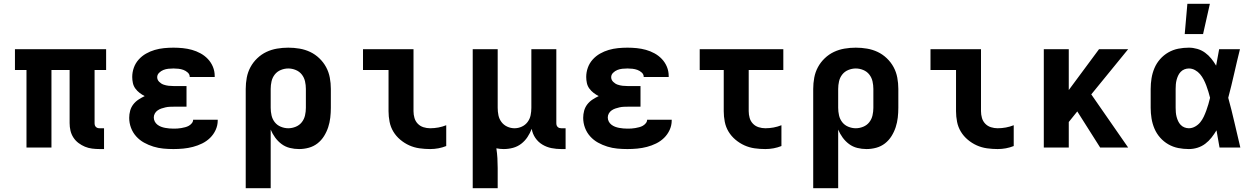

<svg xmlns="http://www.w3.org/2000/svg" viewBox="-20 -780 6640 1015"><path d="M530 8H507Q487 8 467 5.5Q447 3 429 -4.5Q411 -12 395 -24Q379 -36 368 -53Q357 -70 352.5 -89.5Q348 -109 348 -129V-410H252V0H120V-410H59V-520H541V-410H480V-129Q480 -123 481.5 -118Q483 -113 487 -109Q491 -105 496 -103.5Q501 -102 507 -102H530Z M897 8Q870 8 843.5 5.5Q817 3 791 -5Q765 -13 741.5 -26Q718 -39 700 -59Q682 -79 672.5 -104.5Q663 -130 663 -157Q663 -176 668 -194.5Q673 -213 684.5 -228Q696 -243 712 -253.5Q728 -264 745 -272Q731 -279 718 -289Q705 -299 695.5 -312Q686 -325 682.5 -341Q679 -357 679 -373Q679 -398 687.5 -422Q696 -446 713 -465Q730 -484 752 -496.5Q774 -509 798 -516Q822 -523 847 -525.5Q872 -528 897 -528Q922 -528 946.5 -525.5Q971 -523 994.5 -516.5Q1018 -510 1040 -498Q1062 -486 1079 -468Q1096 -450 1105.5 -427Q1115 -404 1115 -379V-373H983V-374Q983 -387 972.5 -396.5Q962 -406 949.5 -410.5Q937 -415 923.5 -416.5Q910 -418 897 -418Q883 -418 869.5 -416.5Q856 -415 843.5 -410Q831 -405 821 -395Q811 -385 811 -372Q811 -358 821.5 -347.5Q832 -337 845 -332.5Q858 -328 872 -326.5Q886 -325 900 -325H966V-216H900Q889 -216 877.5 -215.5Q866 -215 855 -212.5Q844 -210 833.5 -206.5Q823 -203 813.5 -196.5Q804 -190 798.5 -180Q793 -170 793 -159Q793 -148 798 -138Q803 -128 812 -121Q821 -114 831.5 -110Q842 -106 853 -104Q864 -102 875 -101Q886 -100 897 -100Q907 -100 917.5 -100.5Q928 -101 938.5 -103Q949 -105 959 -107.5Q969 -110 978 -115Q987 -120 994 -128.5Q1001 -137 1001 -147H1131V-143Q1131 -117 1120 -93Q1109 -69 1090.5 -51Q1072 -33 1048.5 -21.5Q1025 -10 1000 -3.5Q975 3 949 5.5Q923 8 897 8Z M1279 215V-310Q1279 -340 1284.5 -369.5Q1290 -399 1304 -425Q1318 -451 1340 -472Q1362 -493 1388.5 -505.5Q1415 -518 1444.5 -523Q1474 -528 1504 -528Q1534 -528 1563.5 -523Q1593 -518 1619.5 -505.5Q1646 -493 1668 -472Q1690 -451 1704 -425Q1718 -399 1723.5 -369.5Q1729 -340 1729 -310V-210Q1729 -184 1726 -158Q1723 -132 1715 -107.5Q1707 -83 1693 -60.5Q1679 -38 1658.5 -22Q1638 -6 1612.5 1Q1587 8 1561 8Q1536 8 1512 2Q1488 -4 1468.5 -18.5Q1449 -33 1434.5 -53Q1420 -73 1411 -95V215ZM1504 -102Q1524 -102 1543.5 -110Q1563 -118 1575.5 -134Q1588 -150 1592.5 -170Q1597 -190 1597 -210V-310Q1597 -330 1592.5 -350Q1588 -370 1575.5 -386Q1563 -402 1543.5 -410Q1524 -418 1504 -418Q1484 -418 1464.5 -410Q1445 -402 1432.5 -386Q1420 -370 1415.5 -350Q1411 -330 1411 -310V-210Q1411 -190 1415.5 -170Q1420 -150 1432.5 -134Q1445 -118 1464.5 -110Q1484 -102 1504 -102Z M2254 8Q2226 8 2197.5 4Q2169 0 2143.5 -11.5Q2118 -23 2096 -41.5Q2074 -60 2059.5 -84Q2045 -108 2039.5 -136Q2034 -164 2034 -192V-410H1899V-520H2166V-192Q2166 -174 2171 -156.5Q2176 -139 2188.5 -126Q2201 -113 2218.5 -107.5Q2236 -102 2254 -102Q2276 -102 2297.5 -106Q2319 -110 2339 -118V-8Q2319 0 2297.5 4Q2276 8 2254 8Z M2479 215V-520H2611V-210Q2611 -190 2615 -170.5Q2619 -151 2631 -135Q2643 -119 2661.5 -110.5Q2680 -102 2700 -102Q2720 -102 2738.5 -110.5Q2757 -119 2769 -135Q2781 -151 2785 -170.5Q2789 -190 2789 -210V-520H2921V-129Q2921 -123 2922.5 -118Q2924 -113 2928 -109Q2932 -105 2937 -103.5Q2942 -102 2947 -102H2970V8H2947Q2921 8 2895.5 3Q2870 -2 2847.5 -15.5Q2825 -29 2810 -51Q2795 -73 2791 -99Q2782 -76 2768.5 -55.5Q2755 -35 2735.5 -20Q2716 -5 2692 1.5Q2668 8 2643 8Q2633 8 2623.5 7Q2614 6 2604 4Q2608 30 2609.5 56Q2611 82 2611 108V215Z M3297 8Q3270 8 3243.5 5.5Q3217 3 3191 -5Q3165 -13 3141.5 -26Q3118 -39 3100 -59Q3082 -79 3072.5 -104.5Q3063 -130 3063 -157Q3063 -176 3068 -194.5Q3073 -213 3084.5 -228Q3096 -243 3112 -253.5Q3128 -264 3145 -272Q3131 -279 3118 -289Q3105 -299 3095.5 -312Q3086 -325 3082.5 -341Q3079 -357 3079 -373Q3079 -398 3087.5 -422Q3096 -446 3113 -465Q3130 -484 3152 -496.5Q3174 -509 3198 -516Q3222 -523 3247 -525.5Q3272 -528 3297 -528Q3322 -528 3346.5 -525.5Q3371 -523 3394.5 -516.5Q3418 -510 3440 -498Q3462 -486 3479 -468Q3496 -450 3505.5 -427Q3515 -404 3515 -379V-373H3383V-374Q3383 -387 3372.5 -396.5Q3362 -406 3349.5 -410.5Q3337 -415 3323.5 -416.5Q3310 -418 3297 -418Q3283 -418 3269.5 -416.5Q3256 -415 3243.5 -410Q3231 -405 3221 -395Q3211 -385 3211 -372Q3211 -358 3221.5 -347.5Q3232 -337 3245 -332.5Q3258 -328 3272 -326.5Q3286 -325 3300 -325H3366V-216H3300Q3289 -216 3277.5 -215.5Q3266 -215 3255 -212.5Q3244 -210 3233.5 -206.5Q3223 -203 3213.5 -196.5Q3204 -190 3198.5 -180Q3193 -170 3193 -159Q3193 -148 3198 -138Q3203 -128 3212 -121Q3221 -114 3231.5 -110Q3242 -106 3253 -104Q3264 -102 3275 -101Q3286 -100 3297 -100Q3307 -100 3317.5 -100.5Q3328 -101 3338.5 -103Q3349 -105 3359 -107.5Q3369 -110 3378 -115Q3387 -120 3394 -128.5Q3401 -137 3401 -147H3531V-143Q3531 -117 3520 -93Q3509 -69 3490.5 -51Q3472 -33 3448.5 -21.5Q3425 -10 3400 -3.5Q3375 3 3349 5.5Q3323 8 3297 8Z M4026 8Q3997 8 3969 4Q3941 0 3915.5 -11.5Q3890 -23 3868 -41.5Q3846 -60 3831.5 -84Q3817 -108 3811.5 -136Q3806 -164 3806 -192V-410H3679V-520H4121V-410H3938V-192Q3938 -174 3943 -156.5Q3948 -139 3960.5 -126Q3973 -113 3990.5 -107.5Q4008 -102 4026 -102Q4048 -102 4069.5 -106Q4091 -110 4111 -118V-8Q4091 0 4069.5 4Q4048 8 4026 8Z M4279 215V-310Q4279 -340 4284.5 -369.5Q4290 -399 4304 -425Q4318 -451 4340 -472Q4362 -493 4388.5 -505.5Q4415 -518 4444.5 -523Q4474 -528 4504 -528Q4534 -528 4563.5 -523Q4593 -518 4619.5 -505.5Q4646 -493 4668 -472Q4690 -451 4704 -425Q4718 -399 4723.5 -369.5Q4729 -340 4729 -310V-210Q4729 -184 4726 -158Q4723 -132 4715 -107.5Q4707 -83 4693 -60.5Q4679 -38 4658.5 -22Q4638 -6 4612.5 1Q4587 8 4561 8Q4536 8 4512 2Q4488 -4 4468.5 -18.5Q4449 -33 4434.5 -53Q4420 -73 4411 -95V215ZM4504 -102Q4524 -102 4543.5 -110Q4563 -118 4575.5 -134Q4588 -150 4592.5 -170Q4597 -190 4597 -210V-310Q4597 -330 4592.5 -350Q4588 -370 4575.5 -386Q4563 -402 4543.5 -410Q4524 -418 4504 -418Q4484 -418 4464.5 -410Q4445 -402 4432.5 -386Q4420 -370 4415.5 -350Q4411 -330 4411 -310V-210Q4411 -190 4415.5 -170Q4420 -150 4432.5 -134Q4445 -118 4464.5 -110Q4484 -102 4504 -102Z M5254 8Q5226 8 5197.5 4Q5169 0 5143.5 -11.5Q5118 -23 5096 -41.5Q5074 -60 5059.5 -84Q5045 -108 5039.5 -136Q5034 -164 5034 -192V-410H4899V-520H5166V-192Q5166 -174 5171 -156.5Q5176 -139 5188.5 -126Q5201 -113 5218.5 -107.5Q5236 -102 5254 -102Q5276 -102 5297.5 -106Q5319 -110 5339 -118V-8Q5319 0 5297.5 4Q5276 8 5254 8Z M5498 0V-520H5630V-304L5790 -520H5944L5749 -281L5944 0H5796L5675 -191L5630 -135V0Z M6265 8Q6236 8 6208.5 2.5Q6181 -3 6156.5 -17Q6132 -31 6113 -52.5Q6094 -74 6083 -100Q6072 -126 6067.5 -154Q6063 -182 6063 -210V-310Q6063 -338 6067.5 -366Q6072 -394 6083 -420Q6094 -446 6113 -467.5Q6132 -489 6156.5 -503Q6181 -517 6208.5 -522.5Q6236 -528 6265 -528Q6287 -528 6309.5 -521.5Q6332 -515 6350.5 -501.5Q6369 -488 6383.5 -470Q6398 -452 6409 -433Q6413 -455 6417 -476.5Q6421 -498 6425 -520H6535Q6519 -456 6504.5 -391.5Q6490 -327 6473 -263Q6491 -198 6506 -132Q6521 -66 6537 0H6427Q6423 -23 6419 -45.5Q6415 -68 6411 -91Q6399 -71 6384.5 -52.5Q6370 -34 6351.5 -20Q6333 -6 6310.5 1Q6288 8 6265 8ZM6265 -102Q6282 -102 6298 -111Q6314 -120 6325 -133.5Q6336 -147 6343.5 -163Q6351 -179 6357 -195.5Q6363 -212 6368 -229Q6373 -246 6377 -263Q6373 -279 6368 -295.5Q6363 -312 6357 -328Q6351 -344 6343 -359.5Q6335 -375 6324 -388Q6313 -401 6297.5 -409.5Q6282 -418 6265 -418Q6253 -418 6241.5 -413.5Q6230 -409 6221.5 -400Q6213 -391 6208 -380Q6203 -369 6200 -357.5Q6197 -346 6196 -334Q6195 -322 6195 -310V-210Q6195 -198 6196 -186Q6197 -174 6200 -162.5Q6203 -151 6208 -140Q6213 -129 6221.5 -120Q6230 -111 6241.5 -106.5Q6253 -102 6265 -102ZM6243 -600 6257 -760H6376L6340 -600Z"/></svg>

Font: Iosevka Extrabold Extended
Style: Regular
Weight: 800
Width: 7
Monospace: yes
Designer: Belleve Invis
Foundry: Belleve Invis
Version: Version 32.5.0; ttfautohint (v1.8.4)